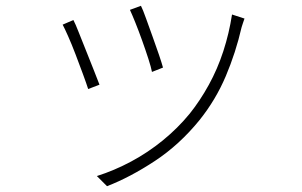

<svg xmlns="http://www.w3.org/2000/svg" viewBox="-20 -582 1040 662"><path d="M466 -562Q473 -548 483.5 -518.5Q494 -489 506 -456Q518 -423 528 -393.5Q538 -364 542 -349L504 -334Q501 -350 491.5 -379.5Q482 -409 470 -442.5Q458 -476 446.5 -504.5Q435 -533 428 -548ZM823 -518Q820 -510 817.5 -502Q815 -494 813 -488Q793 -401 758.5 -319.5Q724 -238 668 -168Q599 -83 514 -27Q429 29 349 60L314 25Q374 6 432 -25Q490 -56 541.5 -98Q593 -140 634 -190Q670 -235 700 -289.5Q730 -344 750 -405.5Q770 -467 780 -532ZM233 -513Q240 -500 251.5 -470.5Q263 -441 277 -406.5Q291 -372 303.5 -340Q316 -308 323 -290L284 -275Q278 -294 266 -326.5Q254 -359 240.5 -394.5Q227 -430 214.5 -458Q202 -486 196 -497Z"/></svg>

Font: Noto Sans KR ExtraLight
Style: Regular
Weight: 250
Designer: Ryoko NISHIZUKA  (kana, bopomofo & ideographs); Paul D. Hunt (Latin, Greek & Cyrillic); Sandoll Communications , Soo-you
Foundry: Adobe
Version: Version 2.004-H2;hotconv 1.0.118;makeotfexe 2.5.65603